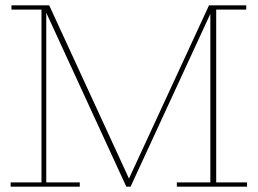

<svg xmlns="http://www.w3.org/2000/svg" viewBox="-20 -702 969 722"><path d="M455 0 154 -654V-682H165L468 -24H462L766 -682H771V-650L471 0ZM20 0V-16H136V-666H23V-682H154V-16H280V0ZM645 0V-16H771V-682H906V-666H793V-16H909V0Z"/></svg>

Font: Montagu Slab 144pt Thin
Style: Regular
Weight: 250
Version: Version 1.000